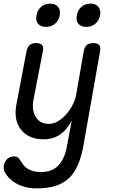

<svg xmlns="http://www.w3.org/2000/svg" viewBox="-30 -797 650 1057"><path d="M365 -134Q342 -86 303 -58Q264 -30 209 -30Q169 -30 138 -43.5Q107 -57 86.5 -82Q66 -107 59 -142Q52 -177 60 -220L116 -515Q121 -538 133.5 -549Q146 -560 169 -560Q192 -560 201.5 -549Q211 -538 206 -515L154 -246Q149 -220 152 -196.5Q155 -173 165.5 -155Q176 -137 194 -126Q212 -115 239 -115Q266 -115 291.5 -131Q317 -147 337 -170.5Q357 -194 371 -222Q385 -250 389 -274L431 -515Q435 -538 448 -549Q461 -560 484 -560Q507 -560 516 -549Q525 -538 521 -515L430 0Q419 64 399.5 109.5Q380 155 349.5 184Q319 213 275 226.5Q231 240 170 240Q136 240 108.5 232.5Q81 225 59.5 213Q38 201 22.5 185.5Q7 170 -2 154Q-7 145 -9 134.5Q-11 124 -9 115Q-8 105 -3 95.5Q2 86 9 79Q16 72 26 68Q36 64 48 64Q59 64 66.5 68.5Q74 73 79 82Q87 95 96 107.5Q105 120 118.5 129.5Q132 139 151 144.5Q170 150 198 150Q224 150 246.5 142.5Q269 135 287.5 117.5Q306 100 319.5 71.5Q333 43 340 0ZM445 -649Q416 -649 401.5 -666Q387 -683 393 -712Q398 -742 418.5 -759.5Q439 -777 468 -777Q497 -777 511.5 -759.5Q526 -742 521 -712Q515 -683 494.5 -666Q474 -649 445 -649ZM223 -649Q194 -649 179.5 -666Q165 -683 171 -712Q176 -742 196.5 -759.5Q217 -777 246 -777Q275 -777 289.5 -759.5Q304 -742 299 -712Q293 -683 272.5 -666Q252 -649 223 -649Z"/></svg>

Font: Maple Mono
Style: Italic
Weight: 400
Italic angle: -10°
Monospace: yes
Designer: subframe7536
Version: Version 7.300